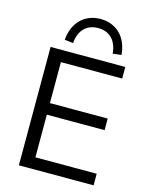

<svg xmlns="http://www.w3.org/2000/svg" viewBox="-133 -1000 839 1083"><g transform="rotate(15 286.0 -458.5)"><path d="M85.3 0H521.6V-67.6H163.7V-316.7H501V-384.3H163.7V-623.5H521.6V-691.2H85.3ZM152 -751 202 -745.1C207.8 -820.6 251 -863.7 317.6 -863.7C384.3 -863.7 427.5 -820.6 433.3 -745.1L483.3 -751C475.5 -853.9 409.8 -916.7 317.6 -916.7C226.5 -916.7 159.8 -853.9 152 -751Z"/></g></svg>

Font: LL Pando Sans
Style: Regular
Weight: 400
Designer: Joshua Smith
Foundry: Joshua Smith
Version: Version 1.000;Glyphs 3.2.1 (3258)